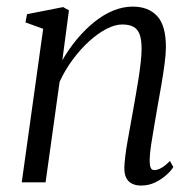

<svg xmlns="http://www.w3.org/2000/svg" viewBox="-20 -566 604 596"><path d="M173.5 -379Q194 -414.5 219.2 -444.8Q244.5 -475 272.8 -497.8Q301 -520.5 331.2 -533Q361.5 -545.5 392 -545.5Q440.5 -545.5 467.8 -516.2Q495 -487 495 -419.5Q495 -399.5 491 -369Q487 -338.5 481.2 -304.2Q475.5 -270 469.5 -238Q464.5 -208.5 459 -177Q453.5 -145.5 449.2 -117.5Q445 -89.5 444.5 -69.5Q444.5 -54 447.5 -46Q450.5 -38 459 -38Q469 -38 481 -44.8Q493 -51.5 507.5 -66.5L518 -47.5Q512 -37 497.2 -23.5Q482.5 -10 462.2 0Q442 10 417.5 10Q402 10 390 4.2Q378 -1.5 371.8 -14Q365.5 -26.5 366 -47Q366.5 -61 369 -81.8Q371.5 -102.5 375.8 -126.8Q380 -151 384.8 -177Q389.5 -203 394 -228Q398 -251.5 402.5 -276.8Q407 -302 410.8 -326.8Q414.5 -351.5 417 -374.2Q419.5 -397 419.5 -415Q419.5 -443 413.5 -459.2Q407.5 -475.5 394.2 -482.8Q381 -490 359 -490Q337 -490 310 -476Q283 -462 256 -437.2Q229 -412.5 205.2 -380.2Q181.5 -348 165 -312L121.5 0H47.5L114 -476.5L59 -496.5L64 -522L176 -544L194 -534Z"/></svg>

Font: Merriweather 72pt Light
Style: Italic
Weight: 300
Italic angle: -7.8°
Version: Version 2.101